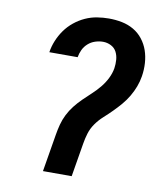

<svg xmlns="http://www.w3.org/2000/svg" viewBox="-83 -813 766 882"><g transform="rotate(10 300.0 -371.5)"><path d="M177 0 206 -174Q210 -199 216.5 -223.5Q223 -248 234.5 -271Q246 -294 262.5 -315Q279 -336 298 -354.5Q317 -373 336.5 -391Q356 -409 373 -429.5Q390 -450 402 -474Q414 -498 418 -522Q421 -542 419.5 -562Q418 -582 409.5 -598.5Q401 -615 383.5 -624Q366 -633 346 -633Q328 -633 309.5 -627Q291 -621 276.5 -608Q262 -595 254 -578Q246 -561 243 -543H111Q115 -570 126 -597Q137 -624 154 -648Q171 -672 194.5 -691Q218 -710 244.5 -722Q271 -734 299 -738.5Q327 -743 354 -743Q386 -743 415.5 -737Q445 -731 470 -716.5Q495 -702 513 -679Q531 -656 540.5 -628.5Q550 -601 552 -570Q554 -539 549 -508Q545 -483 536 -459Q527 -435 513.5 -412Q500 -389 482.5 -368.5Q465 -348 446 -329Q427 -310 407 -292Q387 -274 371.5 -252Q356 -230 348.5 -205.5Q341 -181 337 -156L311 0Z"/></g></svg>

Font: Iosevka Aile Extrabold Oblique
Style: Regular
Weight: 800
Italic angle: -9°
Designer: Belleve Invis
Foundry: Belleve Invis
Version: Version 31.1.0; ttfautohint (v1.8.4)